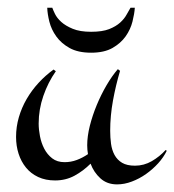

<svg xmlns="http://www.w3.org/2000/svg" viewBox="-20 -464 456 502"><path d="M416 -69.8Q407.7 -52.7 393.6 -37.1Q379.4 -21.5 361.8 -9Q344.2 3.4 324.7 10.7Q305.2 18.1 286.1 18.1Q259.8 18.1 242.4 2.2Q225.1 -13.7 216.8 -36.1Q197.8 -17.1 174.8 -4.6Q151.9 7.8 124 7.8Q99.1 7.8 79.8 -1.2Q60.5 -10.3 47.9 -25.9Q35.2 -41.5 28.6 -62Q22 -82.5 22 -106Q22 -132.3 29.3 -157.5Q36.6 -182.6 49.8 -205.3Q63 -228 81.1 -247.6Q99.1 -267.1 120.1 -282.2L126 -277.8Q105.5 -248.5 93.3 -213.1Q81.1 -177.7 81.1 -141.1Q81.1 -125.5 84.5 -107.9Q87.9 -90.3 95.7 -75.2Q103.5 -60.1 116.5 -50Q129.4 -40 148.9 -40Q165.5 -40 180.7 -45.7Q195.8 -51.3 210 -61Q209 -66.9 208.5 -72.5Q208 -78.1 208 -84Q208 -107.4 214.8 -134.8Q221.7 -162.1 232.9 -189.2Q244.1 -216.3 258.5 -241Q272.9 -265.6 288.1 -283.2L293.9 -278.8Q282.7 -241.2 275.4 -201.2Q268.1 -161.1 268.1 -122.1Q268.1 -104.5 270.3 -88.1Q272.5 -71.8 279.5 -58.8Q286.6 -45.9 299.3 -38.3Q312 -30.8 333 -30.8Q356.4 -30.8 377 -42.7Q397.5 -54.7 413.1 -71.8ZM218.3 -326.2Q184.1 -326.2 162.1 -338.4Q140.1 -350.6 127.2 -368.7Q114.3 -386.7 109.1 -407.2Q104 -427.7 103.5 -443.8H116.7Q118.7 -438 123.8 -427.5Q128.9 -417 140.1 -406.7Q151.4 -396.5 170.2 -388.7Q189 -380.9 218.3 -380.9Q247.6 -380.9 265.4 -387.9Q283.2 -395 294.2 -405Q305.2 -415 311 -425.8Q316.9 -436.5 321.3 -443.8H332.5Q331.5 -428.2 326.4 -407.7Q321.3 -387.2 308.6 -369.1Q295.9 -351.1 274.2 -338.6Q252.4 -326.2 218.3 -326.2Z"/></svg>

Font: Montez
Style: Regular
Weight: 400
Designer: Astigmatic (AOETI)
Foundry: Astigmatic (AOETI)
Version: Version 1.001